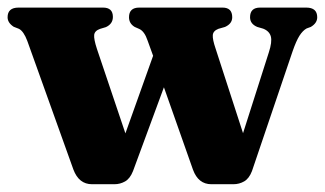

<svg xmlns="http://www.w3.org/2000/svg" viewBox="-22 -482 856 506"><path d="M279.5 3.5H220.5Q186 3.5 171.5 -35L50 -374Q40.5 -399.5 28 -406L14 -411.5Q-2 -422 -2 -436.5Q-2 -462 27 -462H249.5Q275.5 -462 275.5 -437.5Q275.5 -419 257 -410.5L242 -406Q227.5 -401 226.2 -390Q225 -379 233.5 -353L308.5 -130.5L381.5 -335L367 -375Q359 -399 345.5 -405.5L333 -411Q318 -420 318 -436.5Q318 -462 345 -462H564.5Q590 -462 590 -436.5Q590 -419.5 571 -411L553.5 -406Q539.5 -400.5 538.8 -389.2Q538 -378 546 -354.5L618.5 -131L686.5 -344Q695.5 -371.5 691.8 -385.8Q688 -400 671.5 -406.5L656 -411Q637 -419 637 -436.5Q637 -462 663.5 -462H785Q814 -462 814 -436.5Q814 -421 797 -411L786 -407Q776 -401.5 767.2 -387.8Q758.5 -374 749 -346.5L642 -31Q634.5 -11.5 621.5 -4Q608.5 3.5 593 3.5H535Q500.5 3.5 486.5 -35L410 -252L328.5 -31Q320.5 -11 307.5 -3.8Q294.5 3.5 279.5 3.5Z"/></svg>

Font: Fraunces 72pt S050
Style: Bold
Weight: 700
Version: Version 1.000; ttfautohint (v1.8.3)